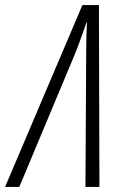

<svg xmlns="http://www.w3.org/2000/svg" viewBox="-86 -735 470 755"><path d="M-66 0 238 -715H303L305 0H250L253 -538Q253 -591 256 -646H254Q243 -616 232 -584Q221 -552 205 -514L-10 0Z"/></svg>

Font: Noto Sans ExtraCondensed Light
Style: Italic
Weight: 300
Width: 2
Italic angle: -12°
Designer: Monotype Design Team
Foundry: Monotype Imaging Inc.
Version: Version 2.013; ttfautohint (v1.8.4.7-5d5b)